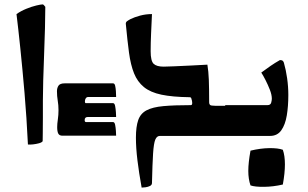

<svg xmlns="http://www.w3.org/2000/svg" viewBox="-20 -618 1399 873"><path d="M186 -587Q186 -548 184.5 -490Q183 -432 180.5 -369.5Q178 -307 176.5 -251.5Q175 -196 175 -161Q175 -124 175 -83.5Q175 -43 174.5 -13Q174 17 174 24Q170 30 157 33.5Q144 37 130 38.5Q116 40 107 39Q101 -85 91.5 -195.5Q82 -306 72.5 -397.5Q63 -489 55 -554Q75 -568 99.5 -578Q124 -588 145 -593Q166 -598 174 -598Q178 -598 186 -587Z M264 -1Q250 -1 245 -10.5Q240 -20 240 -40Q240 -55 243 -75Q246 -95 246 -117Q246 -140 242.5 -160.5Q239 -181 239 -203Q239 -218 246 -228.5Q253 -239 274 -239H494Q501 -239 503.5 -228.5Q506 -218 507 -203.5Q508 -189 508 -177H381Q374 -177 370 -171Q366 -165 366 -157Q366 -149 370 -149H494Q501 -149 503.5 -136Q506 -123 507 -108Q508 -93 508 -86H379Q365 -86 365 -72Q365 -63 371 -63H494Q501 -63 503.5 -50.5Q506 -38 507 -23Q508 -8 508 -1Z M959 -137H1044V0Q1014 0 983.5 0Q953 0 916 0Q879 0 828.5 0Q778 0 707 0Q693 0 686 17Q679 34 676 80.5Q673 127 671 214Q671 223 662 227.5Q653 232 642 233.5Q631 235 624 235Q612 169 605 111.5Q598 54 598 8Q598 -42 608.5 -72Q619 -102 646.5 -116.5Q674 -131 723 -135.5Q772 -140 848 -140Q854 -140 854 -150Q854 -159 850 -170Q849 -176 842 -176Q764 -177 714 -187.5Q664 -198 634.5 -222Q605 -246 589.5 -284.5Q574 -323 566.5 -379Q559 -435 552 -510Q552 -517 557 -521Q562 -525 573 -531Q591 -540 617 -547Q643 -554 671 -554Q669 -510 667 -466.5Q665 -423 665 -385Q665 -341 678.5 -328Q692 -315 724 -315Q737 -315 771.5 -316.5Q806 -318 847.5 -320Q889 -322 923 -324Q928 -294 929.5 -255.5Q931 -217 931 -152Q931 -145 935 -141Q939 -137 959 -137Z M1119 225Q1109 196 1109 159Q1109 122 1119 67Q1165 56 1204.5 55.5Q1244 55 1266 63Q1285 117 1266 221Q1223 231 1181 231.5Q1139 232 1119 225ZM1208 0H1004V-140H1196Q1210 -140 1213 -151Q1216 -162 1216 -169Q1216 -187 1207 -210Q1198 -233 1187 -254.5Q1176 -276 1168 -288Q1191 -305 1210.5 -318.5Q1230 -332 1253 -345Q1262 -345 1266 -341Q1270 -337 1271 -332Q1280 -301 1285.5 -262.5Q1291 -224 1291 -186Q1291 -135 1284 -93Q1277 -51 1259 -25.5Q1241 0 1208 0Z"/></svg>

Font: Ruwudu
Style: Bold
Weight: 700
Designer: Becca Hirsbrunner Spalinger
Foundry: SIL International
Version: Version 3.000